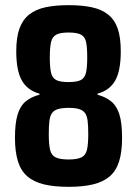

<svg xmlns="http://www.w3.org/2000/svg" viewBox="-20 -716 532 744"><path d="M246 8Q190 8 150.5 -1.5Q111 -11 86 -32.5Q61 -54 49.5 -91Q38 -128 38 -182Q38 -238 48 -271.5Q58 -305 79.5 -323Q101 -341 133 -349V-353Q86 -366 64.5 -404.5Q43 -443 43 -517Q43 -571 55.5 -605.5Q68 -640 93.5 -660Q119 -680 157 -688Q195 -696 246 -696Q297 -696 335 -688Q373 -680 398.5 -660Q424 -640 436 -605.5Q448 -571 448 -517Q448 -442 426.5 -404Q405 -366 358 -353V-349Q390 -340 411 -323Q432 -306 442.5 -273Q453 -240 453 -182Q453 -127 441.5 -90.5Q430 -54 405 -32.5Q380 -11 340.5 -1.5Q301 8 246 8ZM246 -98Q278 -98 295 -106Q312 -114 317 -135.5Q322 -157 322 -197Q322 -228 319.5 -248Q317 -268 309 -278.5Q301 -289 286 -293.5Q271 -298 246 -298Q221 -298 205.5 -293.5Q190 -289 182 -278.5Q174 -268 171.5 -248Q169 -228 169 -197Q169 -157 174 -135.5Q179 -114 196 -106Q213 -98 246 -98ZM245 -398Q277 -398 292.5 -405.5Q308 -413 313 -433.5Q318 -454 318 -493Q318 -533 313.5 -553.5Q309 -574 293.5 -582Q278 -590 246 -590Q214 -590 198.5 -582Q183 -574 178 -553.5Q173 -533 173 -493Q173 -454 178 -433.5Q183 -413 198.5 -405.5Q214 -398 245 -398Z"/></svg>

Font: Saira Condensed
Style: Bold
Weight: 700
Width: 3
Designer: Hector Gatti with collaboration of the Omnibus-Type team
Foundry: Omnibus-Type
Version: Version 1.101